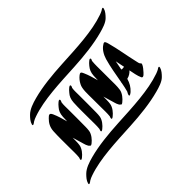

<svg xmlns="http://www.w3.org/2000/svg" viewBox="-146 -926 1145 1145"><g transform="rotate(-45 426.0 -353.5)"><path d="M656 -416.2C660.2 -396.9 664 -377.5 667.8 -358.1C660.5 -357 648.8 -354.9 644.8 -358.3C648.6 -377.6 652.2 -396.9 656 -416.2ZM576.6 -239.6C573 -234.1 569.7 -228.2 568 -221.7C563.5 -203.6 585.2 -220.8 589.1 -224.3C609.8 -243.3 622.6 -264.7 630.8 -293.7C650.5 -298 664.2 -307.8 675.5 -320.2C680.9 -294.4 685.4 -264.4 696 -242.1C700.4 -232.4 708 -236 714.6 -241C721.3 -246.1 766.8 -294.1 752.9 -302.1C745.4 -306.4 743.8 -322 741.6 -331.1C726.7 -394.3 717.2 -458.6 700 -521.2C698.2 -527.8 696.3 -535.4 692.4 -541.2C688.2 -547.6 680.6 -543.8 674.6 -539.3C650.4 -525.3 632.9 -495 624.4 -466.3C609.9 -415.8 601 -361.2 591.3 -307.6C590 -304.6 589.2 -301.4 589.7 -298.9C585.9 -278.8 582 -258.7 576.6 -239.6ZM808.6 -688.9C801.2 -685.1 793.5 -682 785.8 -679.2C681.8 -642.7 548.3 -638.1 417.2 -631C329.4 -626.2 240.7 -617.5 164.8 -597.1C129.4 -587.6 92 -575.3 68.7 -551.8C55.8 -538.8 40.9 -522.6 36.2 -504.2C32 -487.4 51 -501.1 56.5 -506C65.8 -512.2 77.4 -516.4 87.9 -520.2C192 -556.6 326.2 -560.4 457.1 -567.5C545.5 -572.3 634.3 -581.9 710.4 -602.6C740.6 -610.8 775.3 -621 795.4 -641.1C808.3 -654.1 823.2 -670.4 827.9 -688.7C828.7 -691.9 829.3 -698 823.9 -697.2C818.7 -696.6 813.6 -691.5 808.6 -688.9ZM796.9 -203.1C789.5 -199.3 781.8 -196.2 774.1 -193.4C670.1 -156.9 536.6 -152.3 405.5 -145.2C317.7 -140.4 229 -131.7 153.1 -111.3C117.7 -101.8 80.3 -89.5 57 -66C44.1 -53 29.2 -36.8 24.5 -18.4C20.3 -1.6 39.3 -15.3 44.8 -20.2C54.1 -26.4 65.7 -30.6 76.2 -34.4C180.3 -70.8 314.5 -74.6 445.4 -81.7C533.9 -86.5 622.6 -96.1 698.7 -116.8C728.9 -125 763.6 -135.2 783.7 -155.3C796.6 -168.3 811.5 -184.6 816.2 -202.9C817 -206.1 817.6 -212.2 812.2 -211.4C807 -210.8 801.9 -205.7 796.9 -203.1ZM222.6 -464.9 221.8 -464C208.1 -448.6 200.8 -431.9 199 -404.4C198.3 -392.1 197.9 -379.9 197.7 -367.6C189.2 -398 180.6 -429 168.2 -456.4C158.8 -476.8 149.6 -476.2 132.9 -458.1C114.5 -439.5 100.6 -418.6 98.4 -384.9C95.9 -339.3 97.1 -293.4 97.1 -247.7C97.1 -220.1 98.6 -191.3 95.8 -165.2C93 -158.6 90.1 -149.5 93.1 -147.2C96.9 -144.2 104.4 -150.3 106.8 -152.1C124.3 -165.5 145.7 -190.6 149.5 -215.4C152.6 -234.5 151.9 -254.7 152.1 -275.6C157.8 -255.8 163.6 -236.1 169.6 -216.4C173.6 -203.4 179.7 -174.3 192.6 -168.7C194.2 -161.4 205.3 -170 207.4 -171.6C224.9 -185 246.3 -210.1 250.1 -234.9C251.8 -245.5 252.1 -256.3 252.3 -267C253.3 -315.1 252.4 -363.1 252.7 -411.2C252.9 -431 251.1 -452.6 254.3 -472.2C258.7 -480.1 261.4 -487.9 257.2 -491.1C253.4 -494.1 245.9 -488 243.5 -486.2C235.5 -480.2 229.1 -472.6 222.6 -464.9ZM328.1 -480.3 327.3 -479.4C313.6 -464 306.3 -447.3 304.5 -419.8C302 -374.2 303.2 -328.3 303.2 -282.6C303.2 -255 304.7 -226.2 301.9 -200.1C299.1 -193.5 296.2 -184.4 299.2 -182.1C303 -179.1 310.5 -185.2 312.9 -187C330.4 -200.4 351.8 -225.5 355.6 -250.3C357.3 -260.9 357.6 -271.7 357.8 -282.4C358.8 -330.5 357.9 -378.5 358.2 -426.6C358.4 -446.4 356.6 -468 359.8 -487.6C364.2 -495.5 366.9 -503.3 362.7 -506.5C358.9 -509.4 351.4 -503.4 349 -501.6C340.9 -495.5 334.5 -487.9 328.1 -480.3ZM557.6 -535.8C553.7 -535.8 548.4 -531.6 546.4 -530.1C539.1 -524.6 533 -517.8 527.1 -510.8C527.1 -510.8 526.5 -510.1 524.7 -507.9C511.7 -491.9 503.7 -475.8 501.9 -448.3C501.2 -436 500.8 -423.8 500.6 -411.5C492.1 -441.9 483.5 -472.9 471.1 -500.3C468.5 -505.9 465 -516.3 457 -516.3C455.8 -516.3 454.4 -515.9 453 -515.2C450.3 -514.2 447.7 -512.3 445.5 -510.6C431.5 -500 418.6 -484.1 410.7 -467.8C396.6 -442.2 399.7 -396 399.7 -358.8C399.7 -336.4 400 -314 400 -291.6C400 -277.4 400.4 -262.8 400.4 -248.5C400.4 -235 400.1 -221.7 398.7 -209.1C396.7 -204.5 394.7 -198.7 394.7 -194.8C394.7 -192 395.9 -190.3 398.6 -190.3C402.5 -190.3 407.8 -194.5 409.7 -196C427.2 -209.4 448.6 -234.5 452.4 -259.3C455.5 -278.4 454.8 -298.6 455 -319.5C460.7 -299.7 466.5 -280 472.5 -260.3C476.5 -247.3 482.6 -218.2 495.5 -212.6C495.9 -210.8 497.2 -209.8 499.2 -209.8C503.1 -209.8 508.4 -214 510.3 -215.5C527.8 -228.9 549.2 -254 553 -278.8C557.3 -305.6 555.7 -336.7 555.7 -366.1C555.7 -388.2 555.6 -410.3 555.6 -432.5C555.6 -460.9 554.6 -488 557.1 -515.4C557.8 -521.4 562.2 -525.8 562.2 -530.2C562.2 -533 560.7 -535.8 557.6 -535.8Z"/></g></svg>

Font: Quiapo Free
Style: Regular
Weight: 400
Designer: Aaron Amar
Version: Version 001.002